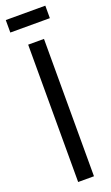

<svg xmlns="http://www.w3.org/2000/svg" viewBox="-159 -833 503 867"><g transform="rotate(-20 93.0 -399.5)"><path d="M55 0V-660H131V0ZM-2 -739V-799H188V-739Z"/></g></svg>

Font: Bricolage Grotesque 96pt Light
Style: Regular
Weight: 300
Designer: Mathieu Triay
Foundry: Atelier Triay
Version: Version 1.001; ttfautohint (v1.8.4.7-5d5b);gftools[0.9.33.de